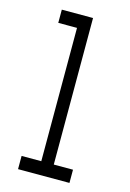

<svg xmlns="http://www.w3.org/2000/svg" viewBox="-105 -719 523 772"><g transform="rotate(15 156.5 -332.5)"><path d="M50 0V-55H132V-610H54V-665H184V-55H264V0Z"/></g></svg>

Font: Inconsolata ExtraCondensed Thin
Style: Regular
Weight: 100
Width: 2
Monospace: yes
Designer: Raph Levien, Cyreal, Brenton Simpson
Foundry: Raph Levien, Cyreal, Google
Version: Version 3.100; ttfautohint (v1.8.4.7-5d5b)